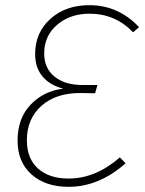

<svg xmlns="http://www.w3.org/2000/svg" viewBox="-20 -713 560 743"><path d="M326 -693Q438 -693 518 -608L495 -588Q426 -660 327 -660Q251 -660 201 -617Q151 -574 151 -506Q151 -449 191 -416.5Q231 -384 300 -384H357L348 -352L293 -353Q198 -354 141 -304Q84 -254 84 -170Q84 -99 127.5 -60.5Q171 -22 245 -22Q350 -22 444 -104L466 -81Q363 10 245 10Q156 10 102 -38Q48 -86 48 -169Q48 -255 98.5 -308Q149 -361 225 -370Q175 -382 145.5 -416Q116 -450 116 -504Q116 -587 175 -640Q234 -693 326 -693Z"/></svg>

Font: Fira Sans UltraLight
Style: Italic
Weight: 200
Italic angle: -8°
Designer: Carrois Corporate & Edenspiekermann AG
Foundry: Carrois Corporate GbR & Edenspiekermann AG
Version: Version 4.203;PS 004.203;hotconv 1.0.88;makeotf.lib2.5.64775